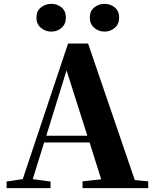

<svg xmlns="http://www.w3.org/2000/svg" viewBox="-20 -976 801 996"><path d="M246.1 -812Q215.8 -812 192.4 -831.5Q168.9 -851.1 168.9 -884.8Q168.9 -918.9 192.4 -937.5Q215.8 -956.1 246.1 -956.1Q276.9 -956.1 299.3 -937.5Q321.8 -918.9 321.8 -884.8Q321.8 -851.1 299.3 -831.5Q276.9 -812 246.1 -812ZM522 -812Q492.7 -812 469.2 -831.5Q445.8 -851.1 445.8 -884.8Q445.8 -918.9 469.2 -937.5Q492.7 -956.1 522 -956.1Q552.7 -956.1 575.4 -937.5Q598.1 -918.9 598.1 -884.8Q598.1 -851.1 575.4 -831.5Q552.7 -812 522 -812ZM325.2 -610.8 220.2 -272H433.1ZM408.2 0V-35.2L504.9 -45.9L444.8 -236.8H209L149.9 -46.9L242.2 -34.2V0H14.2V-34.2L98.1 -46.9L333 -750H437L679.2 -42L749 -35.2V0Z"/></svg>

Font: Source Han Serif TW Heavy
Style: Regular
Weight: 900
Designer: Ryoko NISHIZUKA Ë•øÂ°öÊ∂ºÂ≠ê (kana & ideographs); Frank Grie√ühammer (Latin, Greek & Cyrillic); Wenlong ZHANG Âº†ÊñáÈæô 
Foundry: Adobe
Version: Version 2.003;hotconv 1.1.1;makeotfexe 2.6.0